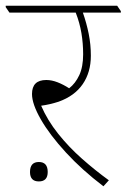

<svg xmlns="http://www.w3.org/2000/svg" viewBox="-44 -642 443 672"><path d="M318 10Q243 -47 186.5 -108.5Q130 -170 99 -224Q68 -278 68 -313Q68 -362 118 -362Q137 -362 157.5 -354Q178 -346 198 -333Q220 -350 233.5 -379Q247 -408 247 -452Q247 -490 241 -526Q235 -562 221 -598H-11L-24 -617V-622H366L379 -603V-598H246Q259 -561 266.5 -523.5Q274 -486 274 -447Q274 -389 245.5 -347.5Q217 -306 161 -286Q130 -276 100 -272Q122 -221 159.5 -174Q197 -127 243.5 -86Q290 -45 337 -11ZM92 -7Q61 -7 61 -40Q61 -75 92 -75Q123 -75 123 -40Q123 -7 92 -7Z"/></svg>

Font: Noto Serif Devanagari Thin
Style: Regular
Weight: 100
Designer: Universal Thirst, Indian Type Foundry and the Monotype Design Team
Foundry: Monotype Imaging Inc.
Version: Version 2.004; ttfautohint (v1.8.4.7-5d5b)